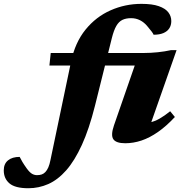

<svg xmlns="http://www.w3.org/2000/svg" viewBox="-212 -746 964 1020"><path d="M50.5 -398 57.5 -464.5H552.5Q588.5 -464.5 626.5 -468.5Q664.5 -472.5 695.5 -479.5H726L571.5 -39.5L520 -91Q555.5 -89.5 582.8 -95.2Q610 -101 635.8 -115.8Q661.5 -130.5 692 -155L717 -124.5Q671.5 -75.5 627.2 -44.8Q583 -14 539.8 0.5Q496.5 15 453.5 15Q405 15 390.2 -6.2Q375.5 -27.5 393.5 -80L511 -418.5L545.5 -398ZM292.5 -184Q261.5 -60.5 223 23.8Q184.5 108 139.8 158.8Q95 209.5 44.5 231.8Q-6 254 -61 254Q-131.5 254 -161.8 228.2Q-192 202.5 -192 159Q-192 124.5 -169.5 106Q-147 87.5 -107.5 87.5Q-101.5 100 -93 114.2Q-84.5 128.5 -69.5 149.5Q-54 170.5 -41.5 177.5Q-29 184.5 -15.5 184.5Q-1.5 184.5 9.5 180.8Q20.5 177 29.2 167.8Q38 158.5 44.8 143Q51.5 127.5 56 104.5L165.5 -418.5Q187 -520.5 242.5 -588.8Q298 -657 375.5 -691.2Q453 -725.5 539.5 -725.5Q597 -725.5 631.8 -713.2Q666.5 -701 682.2 -680.5Q698 -660 698 -634Q698 -611.5 687.2 -595.2Q676.5 -579 655.8 -570.2Q635 -561.5 604 -561.5Q601.5 -568 594 -578Q586.5 -588 570 -607.5Q553.5 -627.5 531.8 -638.5Q510 -649.5 484.5 -649.5Q457 -649.5 438 -640.2Q419 -631 405.8 -608Q392.5 -585 382 -543Z"/></svg>

Font: Newsreader ExtraBold
Style: Italic
Weight: 800
Italic angle: -17°
Designer: Hugues Gentile
Foundry: Production Type
Version: Version 1.003